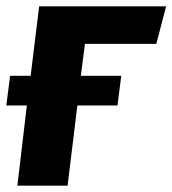

<svg xmlns="http://www.w3.org/2000/svg" viewBox="-26 -588 546 608"><path d="M500 -568 469 -449H243L230 -348H358L346 -254H219L188 0H29L59 -254H-6L6 -348H71L98 -568Z"/></svg>

Font: Qjlgwqiwhsfqbnnlvksmvfsycuq
Style: Regular
Weight: 700
Italic angle: -8°
Designer: Carrois Corporate & Edenspiekermann
Foundry: Carrois Corporate GbR & Edenspiekermann AG
Version: Version 2.001